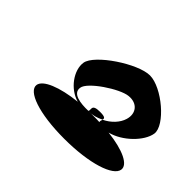

<svg xmlns="http://www.w3.org/2000/svg" viewBox="-102 -901 912 912"><g transform="rotate(45 354.5 -444.5)"><path d="M117 -282C110 -234 219 -194 390 -194C560 -194 679 -234 686 -282C692 -320 626 -352 519 -364C593 -382 667 -456 676 -514C686 -578 548 -695 466 -695C386 -695 210 -578 200 -514C191 -456 244 -382 312 -364C201 -352 123 -320 117 -282ZM273 -419C278 -462 410 -549 463 -554C518 -560 549 -521 534 -471C524 -437 494 -405 456 -387C454 -381 450 -373 453 -368C441 -369 429 -369 417 -369C404 -369 390 -369 378 -368L379 -369C325 -367 266 -375 273 -419ZM378 -368C408 -368 431 -375 455 -387C458 -397 457 -405 421 -405C363 -405 387 -381 378 -368Z"/></g></svg>

Font: Ampere
Style: SCExtIta
Weight: 400
Version: Version 1